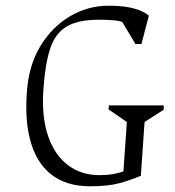

<svg xmlns="http://www.w3.org/2000/svg" viewBox="-20 -642 613 672"><path d="M295 10Q238 10 194.5 -10Q151 -30 122 -71Q93 -112 80.5 -174Q68 -236 74 -319Q80 -412 121 -480Q162 -548 225 -585Q288 -622 359 -622Q400 -622 427.5 -617Q455 -612 473 -604Q491 -596 501 -587L475 -488H454L408 -565Q394 -570 371.5 -571.5Q349 -573 326 -573Q253 -573 213 -549Q173 -525 155.5 -471.5Q138 -418 132 -331Q125 -233 148.5 -165.5Q172 -98 218.5 -63.5Q265 -29 327 -29Q354 -29 372 -32Q390 -35 412 -42L424 -215L360 -259L361 -273H553V-258L486 -215L473 -27Q436 -11 396.5 -0.5Q357 10 295 10Z"/></svg>

Font: Ancizar Serif Light
Style: Italic
Weight: 300
Italic angle: -4°
Designer: Cesar Puertas, Viviana Monsalve, Julian Moncada, Julian Prieto, Jose Castro, Felipe Aragon, Mariel Hernandez, Sara Alarc
Version: Version 8.100